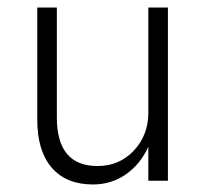

<svg xmlns="http://www.w3.org/2000/svg" viewBox="-20 -480 545 510"><path d="M131 -168Q131 -39 239 -39Q297 -39 335.5 -80Q374 -121 374 -180V-460H426V0H374V-90Q353 -44 314.5 -17Q276 10 227 10Q156 10 117.5 -34.5Q79 -79 79 -162V-460H131Z"/></svg>

Font: Renner* Light
Style: Light
Weight: 300
Version: Version 003.000 ; ttfautohint (v0.97) -l 8 -r 50 -G 200 -x 1